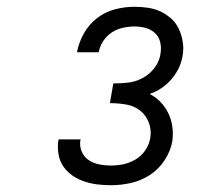

<svg xmlns="http://www.w3.org/2000/svg" viewBox="-20 -863 640 566"><path d="M307 -317Q286 -317 266 -319.5Q246 -322 227.5 -328.5Q209 -335 193.5 -345.5Q178 -356 167 -372Q156 -388 152.5 -408Q149 -428 152 -448L153 -452H218L217 -450Q214 -432 221 -416Q228 -400 241.5 -391Q255 -382 272 -378.5Q289 -375 307 -375Q326 -375 344.5 -379Q363 -383 380.5 -393.5Q398 -404 409 -421Q420 -438 423 -456Q427 -480 418.5 -502Q410 -524 392.5 -537.5Q375 -551 351.5 -555Q328 -559 304 -559L314 -617Q336 -617 358 -619.5Q380 -622 400.5 -633Q421 -644 435.5 -663Q450 -682 453 -704Q456 -721 452.5 -737.5Q449 -754 437.5 -765Q426 -776 410 -780.5Q394 -785 376 -785Q360 -785 342 -781Q324 -777 309 -767Q294 -757 284 -741.5Q274 -726 271 -709H207Q212 -737 227 -764Q242 -791 266 -809.5Q290 -828 319 -835.5Q348 -843 376 -843Q397 -843 417 -840Q437 -837 454.5 -828.5Q472 -820 486 -807Q500 -794 508 -776Q516 -758 519 -738Q522 -718 518 -697Q515 -679 506.5 -661.5Q498 -644 485 -629Q472 -614 455.5 -603Q439 -592 421 -586Q439 -577 453 -562.5Q467 -548 476 -529.5Q485 -511 488 -490Q491 -469 488 -447Q483 -418 465.5 -391Q448 -364 421.5 -347Q395 -330 365.5 -323.5Q336 -317 307 -317Z"/></svg>

Font: Iosevka Etoile Light
Style: Italic
Weight: 300
Italic angle: -9°
Designer: Belleve Invis
Foundry: Belleve Invis
Version: Version 22.1.2; ttfautohint (v1.8.4)